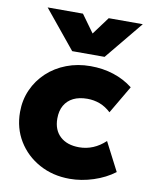

<svg xmlns="http://www.w3.org/2000/svg" viewBox="-87 -834 716 913"><g transform="rotate(10 271.0 -378.0)"><path d="M312.5 15Q230.5 15 165.5 -20.8Q100.5 -56.5 63 -118Q25.5 -179.5 25.5 -257.5Q25.5 -315.5 47.8 -365.2Q70 -415 109.8 -452Q149.5 -489 203 -509.5Q256.5 -530 318.5 -530Q378.5 -530 430.2 -513.2Q482 -496.5 523.5 -464L444.5 -329.5Q419.5 -353 390.8 -363.8Q362 -374.5 330.5 -374.5Q291 -374.5 263.2 -360.8Q235.5 -347 220.5 -321Q205.5 -295 205.5 -257.5Q205.5 -202.5 239 -171.5Q272.5 -140.5 331 -140.5Q366 -140.5 397.8 -153.8Q429.5 -167 457 -193L528 -55.5Q484.5 -22.5 427 -3.8Q369.5 15 312.5 15ZM219.5 -585 68.5 -769.5H239L300.5 -684.5L363.5 -769.5H528L376 -585Z"/></g></svg>

Font: Geologica Cursive ExtraBold
Style: Regular
Weight: 800
Designer: Sindre Bremnes, Frode Helland
Foundry: Monokrom Skriftforlag AS
Version: Version 1.010;gftools[0.9.28]